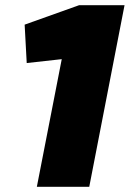

<svg xmlns="http://www.w3.org/2000/svg" viewBox="-20 -720 500 740"><path d="M122 0 218 -492 83 -477 75 -625 285 -700H460L324 0Z"/></svg>

Font: REM ExtraBold
Style: Italic
Weight: 800
Italic angle: -11°
Designer: Octavio Pardo
Foundry: Ashler Design
Version: Version 1.005;gftools[0.9.28]